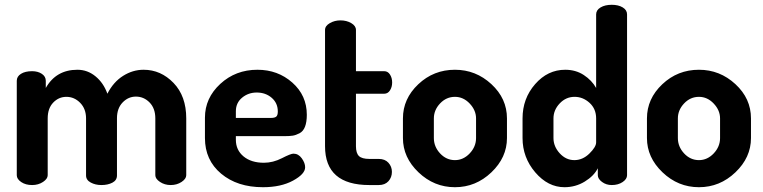

<svg xmlns="http://www.w3.org/2000/svg" viewBox="-20 -772 3185 801"><path d="M50 -41V-435Q50 -453 67.5 -464Q85 -475 114 -475Q138 -475 154.5 -464Q171 -453 171 -435V-405Q214 -481 303 -481Q345 -481 378.5 -453.5Q412 -426 428 -381Q453 -430 493.5 -455.5Q534 -481 579 -481Q651 -481 704 -426Q757 -371 757 -278V-41Q757 -26 737.5 -13Q718 0 692 0Q667 0 647.5 -13Q628 -26 628 -41V-278Q628 -320 604 -344.5Q580 -369 547 -369Q515 -369 491.5 -344.5Q468 -320 468 -279V-40Q468 -20 449 -10Q430 0 403 0Q378 0 358.5 -10.5Q339 -21 339 -40V-278Q339 -318 314.5 -343Q290 -368 257 -368Q225 -368 202 -344Q179 -320 179 -278V-41Q179 -26 159.5 -13Q140 0 114 0Q87 0 68.5 -12.5Q50 -25 50 -41Z M835 -196V-281Q835 -363 899 -422Q963 -481 1054 -481Q1139 -481 1199.5 -427.5Q1260 -374 1260 -293Q1260 -263 1252.5 -243.5Q1245 -224 1229.5 -216Q1214 -208 1201 -206Q1188 -204 1167 -204H964V-189Q964 -146 996 -119.5Q1028 -93 1081 -93Q1119 -93 1156 -112Q1193 -131 1204 -131Q1225 -131 1239 -111.5Q1253 -92 1253 -74Q1253 -46 1202.5 -18.5Q1152 9 1077 9Q970 9 902.5 -47.5Q835 -104 835 -196ZM964 -280H1110Q1126 -280 1132.5 -285.5Q1139 -291 1139 -307Q1139 -342 1113.5 -364Q1088 -386 1051 -386Q1016 -386 990 -364.5Q964 -343 964 -308Z M1336 -162V-647Q1336 -664 1356 -675.5Q1376 -687 1400 -687Q1426 -687 1445.5 -675.5Q1465 -664 1465 -647V-475H1583Q1598 -475 1607 -461Q1616 -447 1616 -428Q1616 -409 1607 -395Q1598 -381 1583 -381H1465V-162Q1465 -133 1477.5 -121Q1490 -109 1521 -109H1560Q1586 -109 1600.5 -93Q1615 -77 1615 -55Q1615 -32 1600.5 -16Q1586 0 1560 0H1521Q1336 0 1336 -162Z M1661 -196V-278Q1661 -360 1725 -420.5Q1789 -481 1878 -481Q1965 -481 2030 -421Q2095 -361 2095 -278V-196Q2095 -115 2030 -53Q1965 9 1878 9Q1791 9 1726 -53Q1661 -115 1661 -196ZM1790 -196Q1790 -160 1816 -132Q1842 -104 1878 -104Q1913 -104 1939.5 -132Q1966 -160 1966 -196V-278Q1966 -312 1939.5 -340Q1913 -368 1878 -368Q1842 -368 1816 -340.5Q1790 -313 1790 -278Z M2160 -196V-278Q2160 -361 2212.5 -421Q2265 -481 2338 -481Q2382 -481 2415.5 -459Q2449 -437 2467 -405V-712Q2467 -730 2485.5 -741Q2504 -752 2532 -752Q2560 -752 2578 -741Q2596 -730 2596 -712V-41Q2596 -25 2577.5 -12.5Q2559 0 2532 0Q2509 0 2491.5 -13Q2474 -26 2474 -41V-70Q2458 -38 2419.5 -14.5Q2381 9 2335 9Q2266 9 2213 -53Q2160 -115 2160 -196ZM2289 -196Q2289 -161 2315 -132.5Q2341 -104 2376 -104Q2411 -104 2439 -131.5Q2467 -159 2467 -178V-278Q2467 -318 2439.5 -343Q2412 -368 2377 -368Q2341 -368 2315 -340.5Q2289 -313 2289 -278Z M2679 -196V-278Q2679 -360 2743 -420.5Q2807 -481 2896 -481Q2983 -481 3048 -421Q3113 -361 3113 -278V-196Q3113 -115 3048 -53Q2983 9 2896 9Q2809 9 2744 -53Q2679 -115 2679 -196ZM2808 -196Q2808 -160 2834 -132Q2860 -104 2896 -104Q2931 -104 2957.5 -132Q2984 -160 2984 -196V-278Q2984 -312 2957.5 -340Q2931 -368 2896 -368Q2860 -368 2834 -340.5Q2808 -313 2808 -278Z"/></svg>

Font: Terminal Dosis
Style: Bold
Weight: 700
Designer: EdgarTolentino, PabloImpallari, IginoMarini
Foundry: EdgarTolentino, PabloImpallari, IginoMarini
Version: Version 1.006